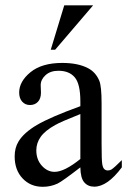

<svg xmlns="http://www.w3.org/2000/svg" viewBox="-20 -699 484 728"><path d="M284.7 -64.5Q215.8 -11.2 198.2 -2.9Q171.9 9.3 142.1 9.3Q95.7 9.3 65.7 -22.5Q35.6 -54.2 35.6 -106Q35.6 -138.7 50.3 -162.6Q70.3 -195.8 119.9 -225.1Q169.4 -254.4 284.7 -296.4V-314Q284.7 -380.9 263.4 -405.8Q242.2 -430.7 201.7 -430.7Q170.9 -430.7 152.8 -414.1Q134.3 -397.5 134.3 -376L135.3 -347.7Q135.3 -325.2 123.8 -313Q112.3 -300.8 93.8 -300.8Q75.7 -300.8 64.2 -313.5Q52.7 -326.2 52.7 -348.1Q52.7 -390.1 95.7 -425.3Q138.7 -460.4 216.3 -460.4Q275.9 -460.4 314 -440.4Q342.8 -425.3 356.4 -393.1Q365.2 -372.1 365.2 -307.1V-155.3Q365.2 -91.3 367.7 -76.9Q370.1 -62.5 375.7 -57.6Q381.3 -52.7 388.7 -52.7Q396.5 -52.7 402.3 -56.2Q412.6 -62.5 441.9 -91.8V-64.5Q387.2 8.8 337.4 8.8Q313.5 8.8 299.3 -7.8Q285.2 -24.4 284.7 -64.5ZM284.7 -96.2V-266.6Q210.9 -237.3 189.5 -225.1Q150.9 -203.6 134.3 -180.2Q117.7 -156.7 117.7 -128.9Q117.7 -93.8 138.7 -70.6Q159.7 -47.4 187 -47.4Q224.1 -47.4 284.7 -96.2ZM333 -678.7 189 -510.3H172.4L223.6 -678.7Z"/></svg>

Font: Jameel Khushkhat-L
Style: Regular
Weight: 400
Version: Version 3.5